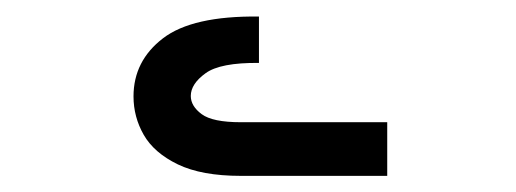

<svg xmlns="http://www.w3.org/2000/svg" viewBox="-20 -815 640 238"><path d="M216.5 -696Q216.5 -683.5 230 -673.5Q243.5 -663.5 278.5 -663.5H460V-597H278.5Q230 -597 200.5 -611.2Q171 -625.5 158.2 -647.8Q145.5 -670 145.5 -695.5Q145.5 -739.5 182 -767.5Q218.5 -795.5 301 -794.5V-737Q253 -737.5 234.8 -724.2Q216.5 -711 216.5 -696Z"/></svg>

Font: JuliaMono MediumItalic
Style: Regular
Weight: 500
Italic angle: -9°
Monospace: yes
Designer: cormullion
Foundry: corm
Version: Version 0.049; ttfautohint (v1.8.4)